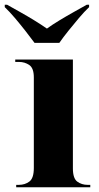

<svg xmlns="http://www.w3.org/2000/svg" viewBox="-55 -786 417 806"><path d="M90 -606Q73 -629 51.5 -656.5Q30 -684 7.5 -710.5Q-15 -737 -35 -756V-766H-25Q-2 -753 28.5 -736Q59 -719 89 -700.5Q119 -682 142 -666Q164 -682 194.5 -700.5Q225 -719 255.5 -736Q286 -753 309 -766H319V-756Q299 -737 276.5 -710.5Q254 -684 232 -656.5Q210 -629 194 -606ZM13 0V-10H24Q50 -10 68.5 -24Q87 -38 87 -81V-461Q87 -500 68 -513Q49 -526 25 -526H9V-536H251V-79Q251 -37 269.5 -23.5Q288 -10 313 -10H324V0Z"/></svg>

Font: Noto Serif Display SemiCondensed ExtraBold
Style: Regular
Weight: 800
Width: 4
Designer: Monotype Design Team
Foundry: Monotype Imaging Inc.
Version: Version 2.009